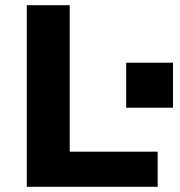

<svg xmlns="http://www.w3.org/2000/svg" viewBox="-20 -718 690 738"><path d="M83 0V-698H248V-135H586V0ZM465 -304V-477H645V-304Z"/></svg>

Font: Azeret Mono
Style: Bold
Weight: 700
Designer: Martin Vácha
Foundry: Displaay
Version: Version 1.002